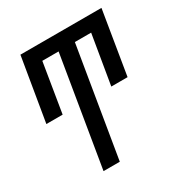

<svg xmlns="http://www.w3.org/2000/svg" viewBox="-171 -658 942 991"><g transform="rotate(-30 300.0 -162.5)"><path d="M161 205 269 -446H172L124 -153H27L90 -530H573L511 -153H414L463 -446H366L258 205Z"/></g></svg>

Font: Iosevka Slab MdExObl
Style: Regular
Weight: 500
Width: 7
Italic angle: -9°
Monospace: yes
Designer: Belleve Invis
Foundry: Belleve Invis
Version: Version 11.1.1; ttfautohint (v1.8.3)